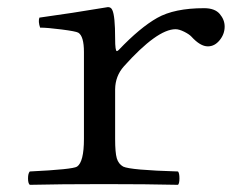

<svg xmlns="http://www.w3.org/2000/svg" viewBox="-20 -513 680 535"><path d="M300.8 -405.8Q300.8 -370.1 305.7 -370.6Q307.6 -370.6 311 -374Q370.1 -436 418 -463.1Q465.8 -490.2 548.8 -490.2Q578.6 -490.2 592.3 -474.1Q606 -458 606 -439Q606 -418 592 -400.9Q578.1 -383.8 559.1 -383.8Q538.1 -383.8 513.2 -411.1Q507.3 -417.5 493.2 -424.6Q479 -431.6 469.2 -431.6Q418 -431.6 325.2 -328.1Q301.3 -301.3 300.8 -264.2V-126Q300.8 -87.9 305.4 -72Q310.1 -56.2 323.2 -48.8Q343.3 -39.1 476.1 -35.2Q480 -30.3 480 -16.1Q480 -2 476.1 2Q390.1 0 270 0Q147 0 63 2Q58.1 -2 58.1 -15.9Q58.1 -29.8 63 -35.2Q183.1 -41 194.8 -48.8Q213.9 -62 213.9 -126V-368.2Q213.9 -412.1 198.2 -421.9Q191.4 -425.8 151.6 -430.9Q111.8 -436 91.8 -436Q85.9 -453.1 89.8 -463.9Q178.7 -476.1 280.8 -493.2Q289.6 -493.2 293 -484.9Q300.8 -468.8 300.8 -405.8Z"/></svg>

Font: Linux Libertine Mono
Style: Mono
Weight: 400
Designer: Philipp H. Poll
Foundry: Philipp H. Poll
Version: Version 5.1.7 ; ttfautohint (v0.9)